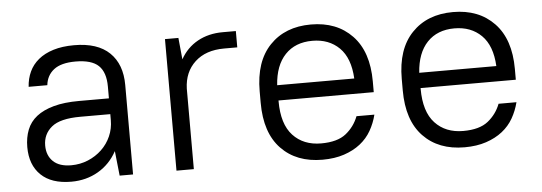

<svg xmlns="http://www.w3.org/2000/svg" viewBox="-40 -614 2051 727"><g transform="rotate(-5 985.0 -250.0)"><path d="M205 7Q130 7 90 -31.5Q50 -70 50 -138Q50 -174 61.5 -203.5Q73 -233 98.5 -253Q124 -273 164 -284Q204 -295 260 -295H374V-340Q374 -394 347.5 -419.5Q321 -445 260 -445Q205 -445 177.5 -423.5Q150 -402 146 -365H75Q77 -396 89 -422Q101 -448 124 -467Q147 -486 181 -496.5Q215 -507 260 -507Q349 -507 394.5 -463Q440 -419 440 -340V0H389L379 -94Q353 -46 307.5 -19.5Q262 7 205 7ZM210 -55Q244 -55 274 -67.5Q304 -80 326.5 -101.5Q349 -123 361.5 -151.5Q374 -180 374 -212V-235H260Q183 -235 150.5 -208Q118 -181 118 -138Q118 -100 141.5 -77.5Q165 -55 210 -55Z M605 -500H656L664 -418Q688 -461 729.5 -484Q771 -507 825 -507H875V-445H825Q755 -445 714 -407Q673 -369 671 -306V0H605Z M1160 7Q1061 7 1003 -53.5Q945 -114 945 -228V-272Q945 -385 1003.5 -446Q1062 -507 1160 -507Q1258 -507 1316.5 -446Q1375 -385 1375 -272V-231H1013V-228Q1013 -141 1053 -98Q1093 -55 1160 -55Q1222 -55 1254.5 -81Q1287 -107 1302 -146H1370Q1362 -114 1346 -86Q1330 -58 1304 -37.5Q1278 -17 1242 -5Q1206 7 1160 7ZM1160 -445Q1095 -445 1056.5 -404.5Q1018 -364 1013 -289H1306Q1302 -367 1262.5 -406Q1223 -445 1160 -445Z M1700 7Q1601 7 1543 -53.5Q1485 -114 1485 -228V-272Q1485 -385 1543.5 -446Q1602 -507 1700 -507Q1798 -507 1856.5 -446Q1915 -385 1915 -272V-231H1553V-228Q1553 -141 1593 -98Q1633 -55 1700 -55Q1762 -55 1794.5 -81Q1827 -107 1842 -146H1910Q1902 -114 1886 -86Q1870 -58 1844 -37.5Q1818 -17 1782 -5Q1746 7 1700 7ZM1700 -445Q1635 -445 1596.5 -404.5Q1558 -364 1553 -289H1846Q1842 -367 1802.5 -406Q1763 -445 1700 -445Z"/></g></svg>

Font: Retni Sans
Style: Regular
Weight: 400
Designer: Vitaly Kuzmin
Foundry: ParaType Ltd.
Version: Version 1.00;March 2, 2019;FontCreator 11.5.0.2425 64-bit; t